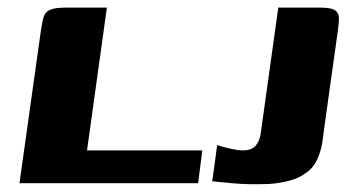

<svg xmlns="http://www.w3.org/2000/svg" viewBox="-20 -480 930 503"><path d="M260 -460 208 -86H510L499 0H31L88 -406Q91 -424 94.5 -436Q98 -448 110.5 -454Q123 -460 150 -460ZM830 -149Q828 -131 825 -111Q822 -91 817 -78Q808 -48 787 -31Q766 -14 739.5 -7Q713 0 685 2Q655 3 632.5 2.5Q610 2 587.5 0Q565 -2 536 -5L549 -100Q560 -96 581.5 -91Q603 -86 616 -86Q639 -86 649.5 -98Q660 -110 663 -130L709 -460H820Q848 -460 858 -453Q868 -446 868 -432.5Q868 -419 865 -399Z"/></svg>

Font: Genos Thin
Style: Bold Italic
Weight: 700
Italic angle: -8°
Version: Version 1.010